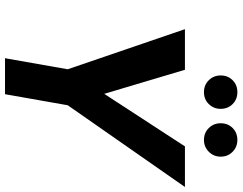

<svg xmlns="http://www.w3.org/2000/svg" viewBox="-118 -826 944 747"><g transform="rotate(90 353.5 -452.0)"><path d="M206 0 249 -244 93 -700H251L347 -378L340 -379L549 -700H707L389 -244L346 0ZM338 -774Q310 -774 291.5 -793Q273 -812 273 -839Q273 -867 291.5 -885.5Q310 -904 338 -904Q366 -904 384.5 -885.5Q403 -867 403 -839Q403 -812 384.5 -793Q366 -774 338 -774ZM524 -774Q496 -774 477.5 -793Q459 -812 459 -839Q459 -867 477.5 -885.5Q496 -904 524 -904Q551 -904 570 -885.5Q589 -867 589 -839Q589 -812 570 -793Q551 -774 524 -774Z"/></g></svg>

Font: DM Sans 11pt ExtraBold
Style: Italic
Weight: 800
Italic angle: -10°
Version: Version 4.004;gftools[0.9.30]